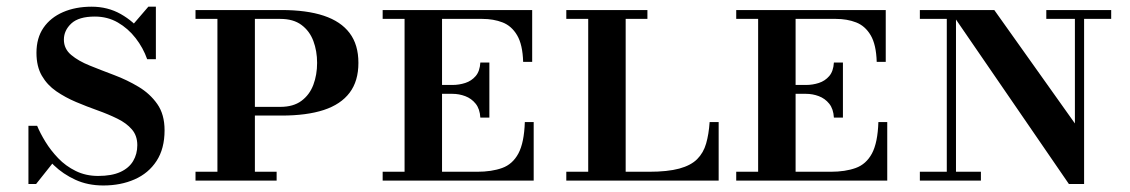

<svg xmlns="http://www.w3.org/2000/svg" viewBox="-20 -540 3377 574"><path d="M289 14.5Q242.5 14.5 205.5 -2.5Q168.5 -19.5 141 -46Q113.5 -72.5 94.5 -104Q75.5 -135.5 65 -164H91Q100 -142 115.8 -116.2Q131.5 -90.5 154 -67Q176.5 -43.5 206.5 -28.8Q236.5 -14 273.5 -14Q314 -14 339.8 -25.8Q365.5 -37.5 378 -58.5Q390.5 -79.5 390.5 -106Q390.5 -134.5 374.2 -153.2Q358 -172 331 -185.2Q304 -198.5 271.8 -210Q239.5 -221.5 207.5 -235Q175.5 -248.5 148.2 -267.2Q121 -286 105 -313.8Q89 -341.5 89 -382Q89 -426.5 110 -457Q131 -487.5 168.5 -503.8Q206 -520 254 -520Q302 -520 341 -498Q380 -476 407.2 -440.5Q434.5 -405 446 -363H420Q408 -397 385.5 -426Q363 -455 332.2 -472.8Q301.5 -490.5 263.5 -490.5Q215.5 -490.5 193.2 -469.8Q171 -449 171 -421.5Q171 -394 192.8 -375.8Q214.5 -357.5 248.8 -343.8Q283 -330 321.5 -315.5Q360 -301 394.2 -280.5Q428.5 -260 450.2 -229Q472 -198 472 -150.5Q472 -95.5 448 -58.8Q424 -22 382.5 -3.8Q341 14.5 289 14.5ZM65 10V-164Q80 -139.5 91.8 -122.5Q103.5 -105.5 115 -90.8Q126.5 -76 140.5 -56L88 10ZM446 -363Q435 -385.5 423.5 -399.2Q412 -413 399.5 -426.2Q387 -439.5 371.5 -459.5L423.5 -520H446Z M714.5 -194.5V-220.5H818Q857 -220.5 881.2 -238.5Q905.5 -256.5 916.8 -286.5Q928 -316.5 928 -352Q928 -387.5 916.8 -417.5Q905.5 -447.5 881.2 -465.5Q857 -483.5 818 -483.5H564.5V-510H821.5Q897 -510 948 -493Q999 -476 1025.2 -441.2Q1051.5 -406.5 1051.5 -352Q1051.5 -297.5 1025.2 -262.8Q999 -228 948 -211.2Q897 -194.5 821.5 -194.5ZM564.5 0V-26.5H807V0ZM630 0V-510H742V0Z M1416 -188.5Q1414.5 -214.5 1402 -230Q1389.5 -245.5 1371 -252.5Q1352.5 -259.5 1332.5 -259.5H1277.5V-286H1332.5Q1352.5 -286 1371 -292Q1389.5 -298 1402 -312.5Q1414.5 -327 1416 -353H1443V-188.5ZM1549 -175H1575.5V0H1124V-26.5H1189.5V-483.5H1124V-510H1571V-355H1544Q1542.5 -406.5 1526 -434.5Q1509.5 -462.5 1482.5 -473Q1455.5 -483.5 1422 -483.5H1301.5V-26.5H1406.5Q1450 -26.5 1481.2 -37.8Q1512.5 -49 1529.8 -81.2Q1547 -113.5 1549 -175Z M1673 0V-26.5H1738.5V-483.5H1673V-510H1915.5V-483.5H1850.5V-26.5H1920Q1976 -26.5 2010.8 -36Q2045.5 -45.5 2064.2 -64.2Q2083 -83 2091 -110.8Q2099 -138.5 2101.5 -175H2128.5V0Z M2473 -188.5Q2471.5 -214.5 2459 -230Q2446.5 -245.5 2428 -252.5Q2409.5 -259.5 2389.5 -259.5H2334.5V-286H2389.5Q2409.5 -286 2428 -292Q2446.5 -298 2459 -312.5Q2471.5 -327 2473 -353H2500V-188.5ZM2606 -175H2632.5V0H2181V-26.5H2246.5V-483.5H2181V-510H2628V-355H2601Q2599.5 -406.5 2583 -434.5Q2566.5 -462.5 2539.5 -473Q2512.5 -483.5 2479 -483.5H2358.5V-26.5H2463.5Q2507 -26.5 2538.2 -37.8Q2569.5 -49 2586.8 -81.2Q2604 -113.5 2606 -175Z M3175.5 10 2818.5 -510H2952.5L3193.5 -171V-510H3221V10ZM2730 0V-26.5H2912.5V0ZM2810.5 0V-483.5H2730V-510H2838V0ZM3108 -483.5V-510H3302V-483.5Z"/></svg>

Font: Bodoni Moda SC 9pt Medium
Style: Regular
Weight: 500
Designer: Owen Earl
Foundry: indestructible type
Version: Version 2.005